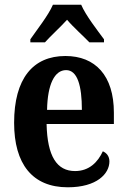

<svg xmlns="http://www.w3.org/2000/svg" viewBox="-20 -786 540 816"><path d="M109 -619V-606H171C194 -632 238 -672 265 -702C290 -672 335 -632 360 -606H422V-619C394 -657 344 -721 325 -766H205C186 -721 135 -657 109 -619ZM268 10C392 10 445 -48 445 -100C445 -122 433 -136 417 -143C396 -97 359 -59 299 -59C222 -59 181 -121 178 -259H464V-307C464 -465 385 -548 258 -548C120 -548 40 -452 40 -264C40 -90 117 10 268 10ZM328 -319H180C182 -428 212 -488 261 -488C309 -488 328 -422 328 -319Z"/></svg>

Font: Noto Serif Tamil Condensed
Style: Bold Italic
Weight: 700
Width: 3
Italic angle: -12°
Designer: Indian Type Foundry, Tom Grace, and the Monotype Design Team
Foundry: Monotype Imaging Inc.
Version: Version 2.003